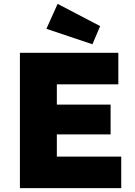

<svg xmlns="http://www.w3.org/2000/svg" viewBox="-20 -973 699 993"><path d="M83 0V-700H592V-537H274V-432H552V-278H274V-163H607V0ZM458 -744 220 -824 278 -953 498 -838Z"/></svg>

Font: Lexend Deca ExtraBold
Style: Regular
Weight: 800
Designer: Bonnie Shaver-Troup, Thomas Jockin
Foundry: Lexend
Version: Version 1.008; ttfautohint (v1.8.4.7-5d5b)